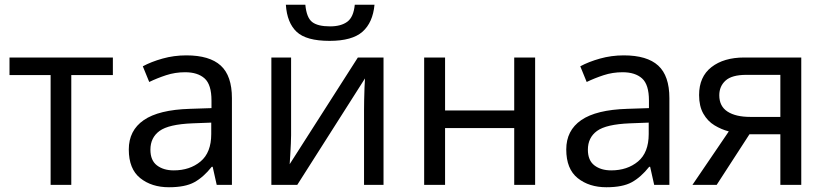

<svg xmlns="http://www.w3.org/2000/svg" viewBox="-20 -778 3477 808"><path d="M455 -462H280V0H193V-462H20V-536H455Z M764 -545Q862 -545 909 -502Q956 -459 956 -365V0H892L875 -76H871Q836 -32 797.5 -11Q759 10 691 10Q618 10 570 -28.5Q522 -67 522 -149Q522 -229 585 -272.5Q648 -316 779 -320L870 -323V-355Q870 -422 841 -448Q812 -474 759 -474Q717 -474 679 -461.5Q641 -449 608 -433L581 -499Q616 -518 664 -531.5Q712 -545 764 -545ZM869 -262 790 -259Q690 -255 651.5 -227Q613 -199 613 -148Q613 -103 640.5 -82Q668 -61 711 -61Q779 -61 824 -98.5Q869 -136 869 -214Z M1205 -536V-209Q1205 -197 1204 -173Q1203 -149 1201.5 -125Q1200 -101 1199 -87L1486 -536H1594V0H1512V-316Q1512 -332 1512.5 -358Q1513 -384 1514 -409.5Q1515 -435 1516 -448L1231 0H1122V-536ZM1556 -758Q1549 -683 1505.5 -644.5Q1462 -606 1367 -606Q1269 -606 1228.5 -644Q1188 -682 1183 -758H1265Q1270 -704 1293.5 -685.5Q1317 -667 1369 -667Q1415 -667 1441.5 -686.5Q1468 -706 1473 -758Z M1853 -536V-313H2144V-536H2232V0H2144V-239H1853V0H1765V-536Z M2605 -545Q2703 -545 2750 -502Q2797 -459 2797 -365V0H2733L2716 -76H2712Q2677 -32 2638.5 -11Q2600 10 2532 10Q2459 10 2411 -28.5Q2363 -67 2363 -149Q2363 -229 2426 -272.5Q2489 -316 2620 -320L2711 -323V-355Q2711 -422 2682 -448Q2653 -474 2600 -474Q2558 -474 2520 -461.5Q2482 -449 2449 -433L2422 -499Q2457 -518 2505 -531.5Q2553 -545 2605 -545ZM2710 -262 2631 -259Q2531 -255 2492.5 -227Q2454 -199 2454 -148Q2454 -103 2481.5 -82Q2509 -61 2552 -61Q2620 -61 2665 -98.5Q2710 -136 2710 -214Z M2996 0H2894L3047 -225Q3016 -233 2987 -250.5Q2958 -268 2940 -299.5Q2922 -331 2922 -378Q2922 -455 2974 -495.5Q3026 -536 3112 -536H3352V0H3264V-213H3134ZM3007 -377Q3007 -331 3041.5 -308.5Q3076 -286 3138 -286H3264V-463H3121Q3060 -463 3033.5 -439Q3007 -415 3007 -377Z"/></svg>

Font: Noto IKEA Latin
Style: Regular
Weight: 400
Designer: Monotype Design Team
Foundry: Monotype Imaging Inc.
Version: Version 1.0